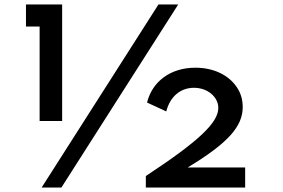

<svg xmlns="http://www.w3.org/2000/svg" viewBox="-20 -845 1273 865"><path d="M260 -300V-825H97V-725.5H158.5V-300ZM256.5 0 783 -825H694L167.5 0ZM1084.5 0V-90.5H825.5C1009.5 -201.5 1073.5 -276.5 1073.5 -362.5C1073.5 -396.5 1064.5 -427 1046 -453.5C1009.5 -507 942.5 -540 860 -540C750.5 -540 666.5 -480 642.5 -383L729 -343C747 -412 794.5 -449.5 854 -449.5C916 -449.5 963.5 -407.5 963.5 -359C963.5 -293 878 -210.5 637 -52V0Z"/></svg>

Font: Spartan SemiBold
Style: Regular
Weight: 600
Designer: Matt Bailey, Mirko Velimirovic
Foundry: Matt Bailey
Version: Version 1.003